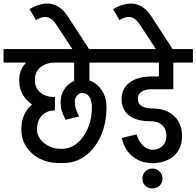

<svg xmlns="http://www.w3.org/2000/svg" viewBox="-45 -914 1105 1080"><path d="M372 -423V-585H458V-423Q443 -427 429 -428.5Q415 -430 401.5 -428.5Q388 -427 372 -423ZM313 3 303 -77Q351 -77 389 -108.5Q427 -140 449.5 -193Q472 -246 472 -311H554Q554 -224 523.5 -153Q493 -82 438.5 -40Q384 2 313 3ZM283 3Q228 3 180.5 -20.5Q133 -44 104 -87Q75 -130 75 -186H163Q163 -155 182.5 -130Q202 -105 232 -91Q262 -77 293 -77ZM282 3 292 -77H304L314 3ZM75 -186Q75 -227 88 -260.5Q101 -294 126 -318Q151 -342 186 -355Q221 -368 264 -368V-293Q233 -293 210 -279.5Q187 -266 175 -242Q163 -218 163 -186ZM264 -293Q203 -293 158 -314Q113 -335 88 -373.5Q63 -412 63 -464H151Q151 -420 181.5 -394Q212 -368 264 -368ZM63 -464Q63 -511 87.5 -544.5Q112 -578 157.5 -596.5Q203 -615 266 -615V-562Q231 -562 205 -550Q179 -538 165 -516.5Q151 -495 151 -464ZM-25 -562V-638H617V-562ZM472 -311Q472 -348 457.5 -369.5Q443 -391 418 -391V-467Q457 -467 488 -446.5Q519 -426 536.5 -391Q554 -356 554 -311ZM324 -240Q308 -272 302 -292Q296 -312 296 -339L376 -341Q376 -325 380.5 -306.5Q385 -288 400 -259ZM296 -339Q296 -375 312 -404Q328 -433 355.5 -450Q383 -467 418 -467V-391Q401 -391 388.5 -376.5Q376 -362 376 -341Z M362 -638 272 -775 337 -821 456 -638ZM272 -775Q250 -810 222.5 -817Q195 -824 157 -801L121 -863Q192 -903 245.5 -891.5Q299 -880 337 -821Z M816 4Q748 4 701.5 -33.5Q655 -71 640 -138L723 -158Q736 -117 760.5 -94Q785 -71 816 -71ZM567 -562V-638H1040V-562ZM805 4V-71Q846 -71 868.5 -92.5Q891 -114 891 -149H979Q979 -78 933 -37Q887 4 805 4ZM799 -232Q724 -232 681.5 -264Q639 -296 639 -357L730 -358Q730 -331 751.5 -317.5Q773 -304 812 -304ZM891 -149Q891 -189 866.5 -211Q842 -233 799 -232L812 -304Q863 -304 900.5 -285Q938 -266 958.5 -231.5Q979 -197 979 -149ZM639 -357Q639 -416 684.5 -450Q730 -484 810 -484V-412Q772 -412 751 -398Q730 -384 730 -358ZM810 -412V-484H930V-412ZM849 -445V-619H930V-445Z M812 146Q788 146 772 130.5Q756 115 756 91Q756 67 772 50.5Q788 34 812 34Q836 34 852.5 50.5Q869 67 869 91Q869 115 852.5 130.5Q836 146 812 146Z M832 -638 742 -775 807 -821 926 -638ZM742 -775Q720 -810 692.5 -817Q665 -824 627 -801L591 -863Q662 -903 715.5 -891.5Q769 -880 807 -821Z"/></svg>

Font: Akshar Light
Style: Regular
Weight: 400
Version: Version 1.100